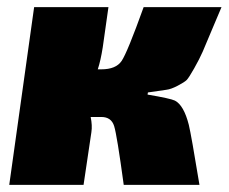

<svg xmlns="http://www.w3.org/2000/svg" viewBox="-20 -520 643 540"><path d="M396 -260 395 -254Q460 -243 472 -237Q497 -224 511 -169Q518 -140 541 0H328Q309 -140 301 -165.5Q293 -191 265 -191H235Q240 -167 237 -148L215 0H6L76 -500H285L269 -387Q263 -349 255 -325H265Q306 -325 322 -348.5Q338 -372 384 -500H603Q595 -481 581 -448Q559 -395 550 -374.5Q541 -354 526 -327.5Q511 -301 505 -295Q499 -289 480 -279Q461 -269 448 -267.5Q435 -266 403 -261Q398 -260 396 -260Z"/></svg>

Font: Exo 2.0 Black
Style: Italic
Weight: 900
Italic angle: -8°
Designer: Natanael Gama
Version: Version 1.001;PS 001.001;hotconv 1.0.70;makeotf.lib2.5.58329